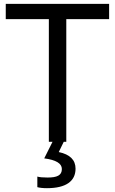

<svg xmlns="http://www.w3.org/2000/svg" viewBox="-20 -734 596 994"><path d="M323.2 -634.8H544.9V-713.9H9.8V-634.8H232.9V0H252L209 85.9C270 93.8 300.3 112.3 300.3 141.1C300.3 174.3 274.9 185.1 226.1 185.1C202.6 185.1 185.1 183.6 173.3 180.2V234.9C185.5 238.3 202.1 240.2 223.1 240.2C322.3 240.2 371.1 203.6 371.1 139.2C371.1 94.2 342.3 65.4 284.2 53.2L310.1 0H323.2Z"/></svg>

Font: Noto Reveo Sans
Style: Regular
Weight: 400
Designer: Monotype Design team
Foundry: Monotype Imaging Inc.
Version: Version 1.04